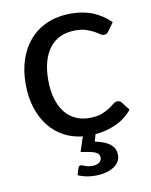

<svg xmlns="http://www.w3.org/2000/svg" viewBox="-80 -575 638 813"><g transform="rotate(-10 239.0 -169.0)"><path d="M211 124.5Q214 124.5 218 126.2Q222 128 227.5 130Q233 132 240.2 133.8Q247.5 135.5 258 135.5Q278 135.5 288.5 127.5Q299 119.5 299 107Q299 88.5 278.5 81.2Q258 74 219.5 69L240.5 5.5Q197.5 1 161 -18.2Q124.5 -37.5 97.8 -70.8Q71 -104 55.8 -150.2Q40.5 -196.5 40.5 -254.5Q40.5 -311 56.2 -358.8Q72 -406.5 102.5 -441.5Q133 -476.5 177.8 -496Q222.5 -515.5 280.5 -515.5Q335 -515.5 376.2 -498Q417.5 -480.5 449 -449L424 -414Q420 -408.5 415.8 -405.5Q411.5 -402.5 404 -402.5Q396 -402.5 387 -408.8Q378 -415 365 -422.2Q352 -429.5 333 -435.8Q314 -442 286.5 -442Q250 -442 222 -429Q194 -416 175.2 -391.5Q156.5 -367 147 -332.5Q137.5 -298 137.5 -254.5Q137.5 -209.5 147.8 -174.5Q158 -139.5 176.8 -115.5Q195.5 -91.5 222.2 -79Q249 -66.5 282 -66.5Q314 -66.5 334.5 -74.2Q355 -82 368.5 -91Q382 -100 391.2 -107.8Q400.5 -115.5 410 -115.5Q422 -115.5 428 -106.5L455 -72Q425 -35.5 383.5 -17Q342 1.5 295 5.5L286.5 36Q333 45.5 353.2 63.5Q373.5 81.5 373.5 108.5Q373.5 124.5 365.5 137.5Q357.5 150.5 342.8 159.5Q328 168.5 307.8 173.5Q287.5 178.5 263 178.5Q242.5 178.5 224.2 174.5Q206 170.5 190 163.5L199 134Q202 124.5 211 124.5Z"/></g></svg>

Font: Lato Medium
Style: Regular
Weight: 500
Designer: Lukasz Dziedzic
Foundry: tyPoland Lukasz Dziedzic
Version: Version 2.006; 2014-01-15